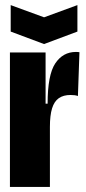

<svg xmlns="http://www.w3.org/2000/svg" viewBox="-20 -734 337 754"><path d="M19 -297V-528H159V-327H167Q167 -440 197 -485Q227 -530 278 -530Q287 -530 292 -529L286 -357Q275 -361 257 -361Q229 -361 211 -348.5Q193 -336 184.5 -308.5Q176 -281 176 -236V0H19ZM22 -610 153 -561 284 -610V-714L153 -666L22 -714Z"/></svg>

Font: Bricolage Grotesque 96pt Condensed ExBd
Style: Regular
Weight: 800
Width: 3
Designer: Mathieu Triay
Foundry: Atelier Triay
Version: Version 1.001;Glyphs 3.2 (3207)